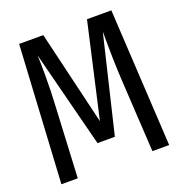

<svg xmlns="http://www.w3.org/2000/svg" viewBox="-125 -796 851 904"><g transform="rotate(-20 300.0 -344.5)"><path d="M570 0H486L465 -360Q459 -455 459 -609L343 -124H256L132 -609Q134 -573 134 -513Q134 -421 130 -360L112 0H30L69 -689H190L302 -217L409 -689H531Z"/></g></svg>

Font: FiraDG Mono
Style: Regular
Weight: 400
Designer: Carrois Corporate & Edenspiekermann AG
Foundry: Carrois Corporate GbR & Edenspiekermann AG
Version: Version 3.206